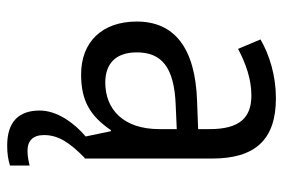

<svg xmlns="http://www.w3.org/2000/svg" viewBox="-150 -436 807 548"><g transform="rotate(90 254.0 -162.5)"><path d="M366 116C366 76 386 44 431 0H433V-364C433 -486 380 -546 261 -546C197 -546 138 -528 93 -502L120 -438C162 -460 206 -476 253 -476C316 -476 349 -443 349 -357V-324L269 -321C117 -316 42 -256 42 -149C42 -49 101 10 193 10C270 10 312 -17 352 -75H355L370 -3C331 30 296 79 296 128C296 188 328 221 396 221C420 221 437 218 453 213V157C443 159 430 163 411 163C382 163 366 147 366 116ZM281 -260 349 -263V-213C349 -111 293 -59 216 -59C164 -59 130 -87 130 -149C130 -218 170 -256 281 -260Z"/></g></svg>

Font: Noto Sans Gurmukhi UI SemiCondensed
Style: Regular
Weight: 400
Width: 4
Designer: Jelle Bosma - Monotype Design Team
Foundry: Monotype Imaging Inc.
Version: Version 2.004